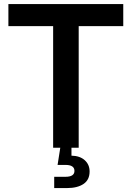

<svg xmlns="http://www.w3.org/2000/svg" viewBox="-20 -748 667 972"><path d="M22.5 -615.7V-727.5H604V-615.7H378.4V0H249V-615.7ZM254.4 204.1V147H311.5Q356.9 147 356.9 117.2Q356.9 86.9 311.5 86.9H271.5L288.6 -22H341.8V40Q384.8 41 409.2 63.2Q433.6 85.4 433.6 120.1Q433.6 162.6 402.8 183.3Q372.1 204.1 318.8 204.1Z"/></svg>

Font: Inter Display SemiBold
Style: Regular
Weight: 600
Designer: Rasmus Andersson
Foundry: rsms
Version: Version 4.001;git-9221beed3